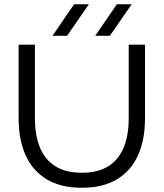

<svg xmlns="http://www.w3.org/2000/svg" viewBox="-20 -871 773 907"><path d="M367 16Q267 16 200.5 -24Q134 -64 101 -137.5Q68 -211 68 -311V-660H145V-311Q145 -232 168.5 -174.5Q192 -117 241 -86Q290 -55 367 -55Q443 -55 492 -86Q541 -117 564.5 -174.5Q588 -232 588 -311V-660H665V-311Q665 -211 632 -137.5Q599 -64 532.5 -24Q466 16 367 16ZM330 -851H400L297 -702H228ZM532 -851H602L499 -702H430Z"/></svg>

Font: Nata Sans
Style: Regular
Weight: 400
Designer: Daniel Uzquiano Cruz
Version: Version 1.001